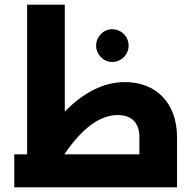

<svg xmlns="http://www.w3.org/2000/svg" viewBox="-20 -801 833 821"><path d="M515 -450C423 -450 338 -406 257 -324V-781H96V-141H41V0H737V-214C737 -365 643 -450 515 -450ZM460 -536C499 -536 530 -568 530 -606C530 -644 499 -676 460 -676C422 -676 391 -644 391 -606C391 -568 422 -536 460 -536ZM255 -141C334 -257 410 -309 483 -309C544 -309 576 -275 576 -214V-141Z"/></svg>

Font: UULA Sans
Style: Bold
Weight: 700
Designer: Mohamed Gaber, Laura Garcia Mut
Foundry: Kief Type Foundry
Version: Version 3.006;hotconv 1.0.109;makeotfexe 2.5.65596